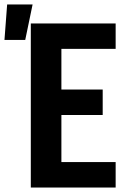

<svg xmlns="http://www.w3.org/2000/svg" viewBox="-74 -840 594 860"><path d="M64 0V-735H444V-621H201V-439H386V-325H201V-114H444V0ZM-54 -661 -42 -820H72L39 -661Z"/></svg>

Font: Iosevka Term Curly Heavy
Style: Regular
Weight: 900
Designer: Belleve Invis
Foundry: Belleve Invis
Version: Version 32.3.0